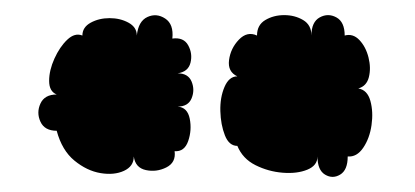

<svg xmlns="http://www.w3.org/2000/svg" viewBox="-20 -807 549 254"><path d="M294 -614Q283 -614 277.5 -628Q272 -642 271.5 -660Q271 -678 277 -692Q283 -706 294 -706Q281 -712 283 -727.5Q285 -743 296 -754.5Q307 -766 320 -760Q320 -774 331 -780.5Q342 -787 356 -787Q370 -787 381 -780.5Q392 -774 392 -760Q392 -778 403 -784Q414 -790 425 -784Q436 -778 436 -760Q447 -763 455.5 -754Q464 -745 467.5 -731Q471 -717 468 -705Q465 -693 454 -690Q466 -688 470 -673.5Q474 -659 471.5 -641.5Q469 -624 460.5 -611.5Q452 -599 440 -600Q440 -582 430 -576Q420 -570 410 -576Q400 -582 400 -600Q400 -588 386.5 -582.5Q373 -577 354 -578.5Q335 -580 318 -588.5Q301 -597 294 -614ZM55 -634Q39 -634 33.5 -646Q28 -658 33.5 -670Q39 -682 55 -682Q45 -686 45 -700Q45 -714 52 -729.5Q59 -745 69 -754.5Q79 -764 89 -760Q89 -771 100 -777Q111 -783 125 -783Q139 -783 150 -777Q161 -771 161 -760Q163 -779 175 -784.5Q187 -790 198.5 -782.5Q210 -775 208 -756Q223 -758 229 -747Q235 -736 232 -724Q229 -712 215 -710Q229 -710 233.5 -699Q238 -688 233.5 -677Q229 -666 215 -666Q228 -665 231 -650Q234 -635 229 -620.5Q224 -606 211 -607Q213 -592 200 -585.5Q187 -579 173 -582Q159 -585 157 -600Q157 -587 144 -581Q131 -575 113 -578Q95 -581 78.5 -594.5Q62 -608 55 -634Z"/></svg>

Font: Rubik Bubbles
Style: Regular
Weight: 400
Designer: Hubert and Fischer, NaN
Foundry: Hubert and Fischer, NaN
Version: Version 2.200